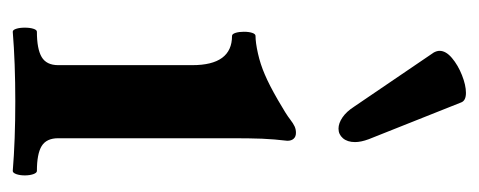

<svg xmlns="http://www.w3.org/2000/svg" viewBox="-240 -492 736 295"><g transform="rotate(90 127.5 -344.0)"><path d="M249 -14.6Q249 -7.3 247.1 -1.7Q245.1 3.9 242.2 3.9Q194.8 0 135.3 0Q75.7 0 28.3 3.9Q25.4 3.9 23.7 -1.5Q22 -6.8 22 -14.6Q22 -22.5 23.7 -27.8Q25.4 -33.2 28.3 -33.2Q54.7 -33.2 67.1 -40.5Q79.6 -47.9 79.6 -65.9V-272Q79.6 -333 34.7 -333Q31.7 -333 30 -338.4Q28.3 -343.8 28.3 -351.1Q28.3 -358.9 30 -364Q31.7 -369.1 34.7 -369.1Q44.9 -369.1 61.5 -372.8Q78.1 -376.5 93.8 -383.3Q109.9 -390.1 132.8 -403.3Q155.8 -416.5 163.1 -422.4Q169.4 -427.2 173.8 -429.2Q178.2 -431.2 183.6 -431.2Q189.5 -431.2 192.6 -427.7Q195.8 -424.3 195.8 -418Q193.4 -397.9 192.6 -379.2Q191.9 -360.4 191.9 -333V-65.9Q191.9 -47.9 203.9 -40.5Q215.8 -33.2 242.2 -33.2Q245.1 -33.2 247.1 -27.6Q249 -22 249 -14.6ZM60.1 -643.1Q57.6 -647.9 57.6 -651.9Q57.6 -661.6 68.6 -670.9Q79.6 -680.2 95 -686.3Q110.4 -692.4 122.1 -692.4Q133.8 -692.4 136.7 -685.5L193.4 -543Q197.8 -531.2 197.8 -522Q197.8 -510.3 191.9 -503.4Q186 -496.6 177.2 -496.6Q168.9 -496.6 159.9 -502.7Q150.9 -508.8 143.1 -521Z"/></g></svg>

Font: JuniusX
Style: Bold
Weight: 700
Designer: Peter S. Baker
Foundry: Briery Creek Software
Version: Version 1.004